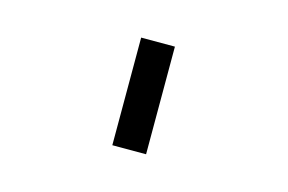

<svg xmlns="http://www.w3.org/2000/svg" viewBox="-49 -827 701 467"><g transform="rotate(15 301.0 -593.5)"><path d="M257.8 -729H342.8V-458H257.8Z"/></g></svg>

Font: Hack
Style: Italic
Weight: 400
Italic angle: -11°
Monospace: yes
Designer: Christopher Simpkins
Foundry: Christopher Simpkins
Version: Version 2.019; ttfautohint (v1.4.1) -l 4 -r 80 -G 350 -x 0 -